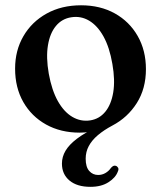

<svg xmlns="http://www.w3.org/2000/svg" viewBox="-20 -502 624 744"><path d="M294 -481.5Q368.5 -481.5 425 -450Q481.5 -418.5 513.5 -362.5Q545.5 -306.5 545.5 -234Q545.5 -158.5 510 -102.5Q474.5 -46.5 415.5 -15.5Q382.5 2 359.2 21.8Q336 41.5 324 64Q312 86.5 312 113Q312 145 325.8 160.5Q339.5 176 360.5 176Q375.5 176 388.5 168.5Q401.5 161 410 148.5Q414.5 143.5 418.8 141.2Q423 139 428.5 140.5Q434 142 437.5 147.8Q441 153.5 436.5 163Q428 186.5 400.2 204.2Q372.5 222 330.5 222Q278.5 222 249.2 197.5Q220 173 220 132Q220 105.5 234 82Q248 58.5 277.5 36Q307 13.5 354.5 -9.5L334 8Q318.5 10.5 308.2 11.2Q298 12 289 12Q215 12 158.5 -19.5Q102 -51 70.2 -106.8Q38.5 -162.5 38.5 -236Q38.5 -306.5 70.8 -362Q103 -417.5 160.8 -449.5Q218.5 -481.5 294 -481.5ZM329.5 -35.5Q365 -41 388 -69Q411 -97 418.8 -144.2Q426.5 -191.5 415.5 -254Q404.5 -318.5 381 -360.8Q357.5 -403 325.2 -422Q293 -441 256 -435Q220 -429.5 196.8 -401.5Q173.5 -373.5 165.8 -326.5Q158 -279.5 169 -216.5Q180.5 -152.5 204.2 -110.2Q228 -68 260.5 -49Q293 -30 329.5 -35.5Z"/></svg>

Font: Fraunces Medium
Style: Regular
Weight: 500
Version: Version 1.000;[b76b70a41]